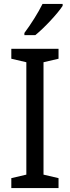

<svg xmlns="http://www.w3.org/2000/svg" viewBox="-20 -964 358 984"><path d="M301 -934V-944H198C176 -899 138 -839 105 -795V-784H161C206 -820 276 -895 301 -934ZM280 0V-51L203 -69V-645L280 -663V-714H38V-663L115 -645V-69L38 -51V0Z"/></svg>

Font: Noto Sans Devanagari UI SemiCondensed
Style: Regular
Weight: 400
Width: 4
Designer: Jelle Bosma - Monotype Design Team
Foundry: Monotype Imaging Inc.
Version: Version 2.004